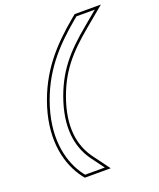

<svg xmlns="http://www.w3.org/2000/svg" viewBox="-158 -809 883 1065"><g transform="rotate(-20 284.0 -277.0)"><path d="M402.4 -685 418.4 -698H526.4L445.9 -631C321.4 -528 238.9 -438 187.7 -277C136.9 -114 169.6 -2 228.1 75L279 144H163L154.3 133C91.3 48 50.8 -91 107.7 -277C165.6 -463 272.1 -576 402.4 -685ZM392.9 -696.6C261.6 -586.8 152.4 -471.2 93.3 -281.4C35.2 -91.3 76.3 52.9 142.4 142.1L155.7 159H308.7L240.1 66C184.4 -7.3 152.4 -113.5 202 -272.5C252.2 -430.2 331.7 -517 455.5 -619.5L567.9 -713H413.1Z"/></g></svg>

Font: Nordica Plus
Style: NordicaClassicLtExtOblOl
Weight: 300
Version: Version 1.01